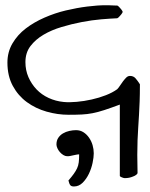

<svg xmlns="http://www.w3.org/2000/svg" viewBox="-20 -420 563 719"><path d="M428.7 -28.3Q394.5 -15.6 370.6 -7.8Q346.7 0 326.7 3.9Q306.6 7.8 286.1 8.8Q265.6 9.8 237.3 9.8Q195.3 9.8 154.3 -2Q113.3 -13.7 80.6 -37.6Q47.9 -61.5 27.8 -98.6Q7.8 -135.7 7.8 -185.5Q7.8 -225.6 26.9 -257.8Q45.9 -290 76.7 -313.5Q107.4 -336.9 146.5 -354Q185.5 -371.1 226.6 -380.9Q267.6 -390.6 306.6 -395.5Q345.7 -400.4 376 -400.4H384.8Q389.6 -400.4 397 -399.9Q404.3 -399.4 410.2 -399.4H418.9Q419.9 -399.4 422.9 -397Q425.8 -394.5 428.7 -391.1Q431.6 -387.7 434.1 -384.8Q436.5 -381.8 437.5 -379.9Q437.5 -378.9 438.5 -378.9V-377L439.5 -376Q439.5 -375 439 -374.5Q438.5 -374 438.5 -373Q437.5 -372.1 437.5 -371.1Q436.5 -369.1 434.1 -366.2Q431.6 -363.3 428.7 -359.9Q425.8 -356.4 422.9 -354Q419.9 -351.6 418.9 -351.6Q394.5 -350.6 359.4 -347.7Q324.2 -344.7 286.1 -337.4Q248 -330.1 210.4 -318.8Q172.9 -307.6 143.1 -290Q113.3 -272.5 94.2 -247.6Q75.2 -222.7 75.2 -187.5Q75.2 -157.2 86.4 -131.3Q97.7 -105.5 116.7 -85.4Q135.7 -65.4 162.1 -53.2Q188.5 -41 218.8 -38.1Q239.3 -36.1 267.1 -38.6Q294.9 -41 323.2 -47.4Q351.6 -53.7 376.5 -63.5Q401.4 -73.2 418.9 -85.9Q423.8 -90.8 429.2 -99.1Q434.6 -107.4 440.4 -115.2Q446.3 -123 452.6 -129.4Q459 -135.7 466.8 -135.7Q479.5 -135.7 487.3 -127Q495.1 -118.2 503.9 -104.5V-100.6Q503.9 -66.4 502.9 -39.6Q502 -12.7 500.5 11.2Q499 35.2 497.6 57.6Q496.1 80.1 495.1 105Q494.1 129.9 494.1 160.2Q494.1 190.4 495.1 228.5Q492.2 234.4 485.4 237.8Q478.5 241.2 470.7 243.7Q462.9 246.1 456.1 246.6Q449.2 247.1 447.3 247.1Q443.4 247.1 436 244.1Q428.7 241.2 428.7 238.3ZM236.3 255.9Q249 241.2 256.3 231Q263.7 220.7 268.6 210.4Q273.4 200.2 274.9 188Q276.4 175.8 276.4 158.2Q275.4 158.2 274.9 158.2Q274.4 158.2 272.5 158.2Q271.5 158.2 266.1 159.2Q260.7 160.2 254.4 161.6Q248 163.1 242.7 164.1Q237.3 165 236.3 165H231.4Q224.6 165 217.3 160.6Q210 156.2 204.1 149.4Q198.2 142.6 194.8 134.8Q191.4 127 191.4 121.1Q191.4 106.4 198.2 96.2Q205.1 85.9 215.8 79.6Q226.6 73.2 239.7 70.3Q252.9 67.4 264.6 67.4Q280.3 67.4 292.5 75.2Q304.7 83 313.5 95.7Q322.3 108.4 326.7 123.5Q331.1 138.7 331.1 154.3Q331.1 168.9 326.7 189.9Q322.3 210.9 313 230.5Q303.7 250 289.6 264.2Q275.4 278.3 256.8 278.3Q247.1 278.3 243.2 273.4Q239.3 268.6 236.3 255.9Z"/></svg>

Font: Swanky and Moo Moo
Style: Regular
Weight: 400
Designer: Kimberly Geswein
Foundry: Kimberly Geswein
Version: Version 1.002 2001